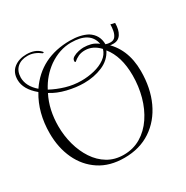

<svg xmlns="http://www.w3.org/2000/svg" viewBox="-169 -847 997 1028"><g transform="rotate(-30 329.5 -333.5)"><path d="M310 38Q220 38 157 -3.5Q94 -45 61 -116Q28 -187 28 -276Q28 -402 86 -498Q22 -551 22 -610Q22 -656 53 -680.5Q84 -705 131 -705Q183 -705 212 -676Q217 -671 217 -668Q217 -666 214 -666Q211 -666 210 -666Q192 -680 172.5 -687.5Q153 -695 132 -695Q92 -695 68 -673.5Q44 -652 43 -612Q43 -558 95 -513Q189 -652 370 -652Q433 -652 476 -629Q525 -598 525 -540Q618 -462 618 -321Q618 -216 580.5 -135Q543 -54 474 -8Q405 38 310 38ZM317 -435Q358 -435 397 -444.5Q436 -454 464 -474Q492 -494 501 -525Q462 -567 413 -567Q389 -567 372 -559Q355 -551 340 -538Q335 -538 335 -545Q335 -559 349.5 -567.5Q364 -576 382.5 -580Q401 -584 414 -584Q436 -584 458 -578.5Q480 -573 502 -556Q486 -640 369 -640Q298 -640 231 -594Q171 -551 136 -484Q177 -462 223 -448.5Q269 -435 317 -435ZM315 22Q374 22 421 -6Q468 -34 501 -83Q534 -132 551 -194Q568 -256 568 -323Q568 -441 513 -509Q489 -461 437 -439Q385 -417 323 -417Q274 -417 220.5 -430Q167 -443 128 -468Q107 -427 97 -381.5Q87 -336 87 -286Q87 -227 102 -172Q117 -117 146 -73Q175 -29 217.5 -3.5Q260 22 315 22ZM564 -521Q549 -521 541 -523Q533 -525 525 -529V-540Q538 -535 554 -535Q574 -535 584 -548.5Q594 -562 597.5 -581.5Q601 -601 601 -619L627 -613Q627 -571 611 -546Q595 -521 564 -521Z"/></g></svg>

Font: Updock
Style: Regular
Weight: 400
Designer: Robert E. Leuschke
Foundry: Robert E. Leuschke
Version: Version 1.010; ttfautohint (v1.8.4.7-5d5b)